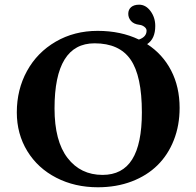

<svg xmlns="http://www.w3.org/2000/svg" viewBox="-20 -790 839 820"><path d="M383.8 -605C454.4 -605 505.8 -581.8 537.8 -535.4C569.9 -489 585.9 -413.9 585.9 -310.1C585.9 -220.2 572.1 -153.2 544.4 -109.1C516.8 -65 474.6 -43 418 -43C355.5 -43 305.7 -67.1 268.6 -115.2C231.4 -163.4 212.9 -234 212.9 -327.1C212.9 -512.4 269.9 -605 383.8 -605ZM747.1 -329.1C747.1 -389 735 -442.2 710.9 -488.8C686.8 -535.3 652.7 -572.9 608.4 -601.6C631.5 -616.5 643.1 -642.4 643.1 -679.2C643.1 -703.3 636.3 -724.4 622.8 -742.7C609.3 -760.9 593.1 -770 574.2 -770C559.6 -770 548.2 -766.5 540 -759.5C531.9 -752.5 527.8 -743 527.8 -731C527.8 -719.6 531.7 -709.4 539.6 -700.4C547.4 -691.5 559.2 -686 575.2 -684.1C582.7 -683.4 589.7 -680.7 596.2 -675.8C602.7 -670.9 606 -665.4 606 -659.2C606 -641.3 595.1 -628.6 573.2 -621.1C521.8 -645.8 463.1 -658.2 397 -658.2C330.6 -658.2 270.9 -642.8 218 -612.1C165.1 -581.3 124.2 -539.5 95.2 -486.6C66.2 -433.7 51.8 -374.8 51.8 -310.1C51.8 -248.5 66.7 -193.4 96.7 -144.5C126.6 -95.7 168 -57.8 220.7 -30.8C273.4 -3.7 332.5 9.8 397.9 9.8C450.7 9.8 498.9 1.5 542.5 -15.1C586.1 -31.7 622.9 -54.9 652.8 -84.5C682.8 -114.1 706 -149.8 722.4 -191.7C738.9 -233.5 747.1 -279.3 747.1 -329.1Z"/></svg>

Font: Linux Biolinum G
Style: Bold
Weight: 700
Designer: Philipp H. Poll
Foundry: Philipp H. Poll
Version: Version 1.1.0